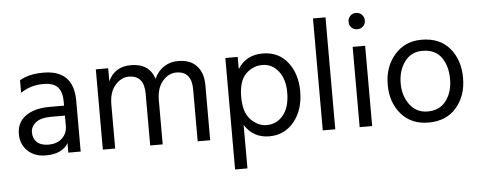

<svg xmlns="http://www.w3.org/2000/svg" viewBox="-56 -865 3017 1208"><g transform="rotate(-5 1452.5 -260.5)"><path d="M228 -61Q282 -61 314 -91.5Q346 -122 346 -169V-234H258Q194 -234 162 -209Q130 -184 130 -146Q130 -108 155 -84.5Q180 -61 228 -61ZM347 -60Q308 5 205 5Q134 5 90.5 -37Q47 -79 47 -143Q47 -216 102.5 -256.5Q158 -297 254 -297H346V-323Q346 -383 319 -413.5Q292 -444 228 -444Q147 -444 84 -401V-480Q141 -515 234 -515Q425 -515 425 -321V0H347Z M1243 0H1164V-328Q1164 -443 1067 -443Q1019 -443 981 -399.5Q943 -356 943 -277V0H864V-328Q864 -443 767 -443Q719 -443 681 -399.5Q643 -356 643 -277V0H565V-507H643V-425Q685 -514 786 -514Q903 -514 934 -415Q956 -463 995.5 -488.5Q1035 -514 1084 -514Q1163 -514 1203 -469Q1243 -424 1243 -348Z M1461 197H1383V-507H1461V-430Q1514 -515 1618 -515Q1719 -515 1776.5 -441.5Q1834 -368 1834 -258Q1834 -141 1773.5 -66.5Q1713 8 1616 8Q1516 8 1461 -77ZM1461 -253Q1461 -156 1506 -110Q1551 -64 1606 -64Q1670 -64 1711 -114.5Q1752 -165 1752 -258Q1752 -341 1712 -392Q1672 -443 1611 -443Q1550 -443 1505.5 -398.5Q1461 -354 1461 -253Z M2033 0H1954V-707H2033Z M2266 0H2187V-507H2266ZM2263 -703Q2278 -688 2278 -666Q2278 -644 2263 -629.5Q2248 -615 2226 -615Q2204 -615 2189.5 -629.5Q2175 -644 2175 -666Q2175 -688 2189.5 -703Q2204 -718 2226 -718Q2248 -718 2263 -703Z M2862 -252Q2862 -139 2798 -65Q2734 9 2622 9Q2513 9 2449.5 -64.5Q2386 -138 2386 -250Q2386 -363 2451.5 -438.5Q2517 -514 2622 -514Q2737 -514 2799.5 -440Q2862 -366 2862 -252ZM2468 -251Q2468 -172 2510 -116.5Q2552 -61 2622 -61Q2698 -61 2739 -115.5Q2780 -170 2780 -251Q2780 -335 2741 -389.5Q2702 -444 2622 -444Q2550 -444 2509 -388Q2468 -332 2468 -251Z"/></g></svg>

Font: Hind Madurai
Style: Regular
Weight: 400
Designer: Jyotish Sonowal
Foundry: Indian Type Foundry
Version: Version 1.001;PS 1.0;hotconv 1.0.86;makeotf.lib2.5.63406; tt